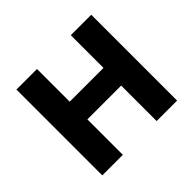

<svg xmlns="http://www.w3.org/2000/svg" viewBox="-163 -921 1129 1129"><g transform="rotate(-45 401.0 -357.0)"><path d="M97 -714H268V-442H549V-714H719V0H549V-295H268V0H97Z"/></g></svg>

Font: Nebula Sans Bold
Style: Regular
Weight: 700
Designer: Paul D. Hunt for Adobe (as Source Sans)
Foundry: Nebula Entertainment & Broadcasting LLC
Version: Version 1.010